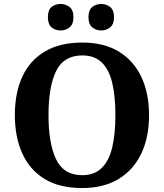

<svg xmlns="http://www.w3.org/2000/svg" viewBox="-20 -940 828 970"><path d="M395 10Q280 10 205 -36Q130 -82 92.5 -165Q55 -248 55 -359Q55 -470 92.5 -552Q130 -634 206 -679.5Q282 -725 396 -725Q505 -725 580 -679.5Q655 -634 694 -551.5Q733 -469 733 -358Q733 -247 694 -164.5Q655 -82 579.5 -36Q504 10 395 10ZM395 -55Q457 -55 494 -91.5Q531 -128 547 -195.5Q563 -263 563 -358Q563 -453 547 -521Q531 -589 494 -624.5Q457 -660 396 -660Q302 -660 263.5 -581Q225 -502 225 -358Q225 -215 263.5 -135Q302 -55 395 -55ZM492 -786Q466 -786 446.5 -801.5Q427 -817 427 -853Q427 -890 446.5 -905Q466 -920 492 -920Q516 -920 536 -905Q556 -890 556 -853Q556 -817 536 -801.5Q516 -786 492 -786ZM286 -786Q260 -786 241 -801.5Q222 -817 222 -853Q222 -890 241 -905Q260 -920 286 -920Q311 -920 331 -905Q351 -890 351 -853Q351 -817 331 -801.5Q311 -786 286 -786Z"/></svg>

Font: Noto Rashi Hebrew
Style: Bold
Weight: 700
Version: Version 1.006